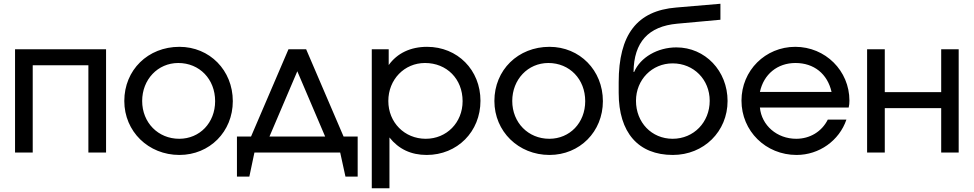

<svg xmlns="http://www.w3.org/2000/svg" viewBox="-20 -811 5178 1021"><path d="M60 0H154V-464H450V0H544V-549H60Z M641 -274C641 -112 769 13 934 13C1095 13 1218 -111 1218 -273C1218 -437 1095 -562 934 -562C767 -562 641 -439 641 -274ZM933 -73C821 -73 736 -159 736 -274C736 -388 819 -476 928 -476C1041 -476 1124 -390 1124 -273C1124 -158 1042 -73 933 -73Z M1240 128H1306L1333 0H1789L1817 128H1882V-85H1807L1608 -549H1514L1315 -85H1240ZM1413 -85 1561 -432 1709 -85Z M1957 190H2051V-80C2100 -18 2166 13 2249 13C2412 13 2535 -111 2535 -275C2535 -439 2413 -562 2251 -562C2163 -562 2092 -528 2047 -465V-549H1957ZM2244 -73C2131 -73 2045 -160 2045 -274C2045 -388 2130 -476 2240 -476C2356 -476 2440 -391 2440 -273C2440 -159 2355 -73 2244 -73Z M2609 -274C2609 -112 2737 13 2902 13C3063 13 3186 -111 3186 -273C3186 -437 3063 -562 2902 -562C2735 -562 2609 -439 2609 -274ZM2901 -73C2789 -73 2704 -159 2704 -274C2704 -388 2787 -476 2896 -476C3009 -476 3092 -390 3092 -273C3092 -158 3010 -73 2901 -73Z M3349 -429C3351 -587 3428 -671 3581 -685L3811 -706V-791L3576 -771C3367 -754 3270 -627 3270 -373V-317C3270 -106 3374 13 3558 13C3723 13 3849 -112 3849 -274C3849 -434 3730 -559 3577 -559C3477 -559 3385 -506 3352 -428ZM3557 -73C3445 -73 3362 -160 3362 -275C3362 -387 3447 -474 3557 -474C3669 -474 3754 -388 3754 -275C3754 -161 3669 -73 3557 -73Z M4382 -175C4350 -111 4287 -73 4214 -73C4112 -73 4030 -144 4021 -239H4493C4496 -252 4497 -262 4497 -276C4497 -435 4369 -562 4209 -562C4050 -562 3923 -436 3923 -276C3923 -114 4052 13 4216 13C4336 13 4443 -63 4481 -175ZM4021 -322C4041 -416 4114 -476 4210 -476C4308 -476 4380 -419 4402 -322Z M4591 0H4685V-236H4985V0H5078V-549H4985V-321H4685V-549H4591Z"/></svg>

Font: Involve Medium
Style: Regular
Weight: 500
Designer: Stefan Peev
Foundry: Context Ltd.
Version: Version 1.001